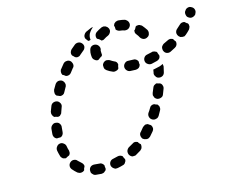

<svg xmlns="http://www.w3.org/2000/svg" viewBox="-67 -634 868 736"><g transform="rotate(-10 367.0 -265.5)"><path d="M279 18Q276 19 272 20Q264 20 256 20Q252 20 249 20Q245 20 241 18Q238 16 235 13Q232 10 231 7Q230 3 230 -1Q230 -9 236 -15Q242 -20 251 -20Q253 -20 256 -20Q263 -20 270 -20Q275 -21 280 -18Q285 -15 288 -10Q288 -4 290 2Q290 3 290 4Q290 6 289 9Q287 11 285 13Q283 16 279 18ZM364 -2Q367 -5 368 -9Q370 -11 370 -14Q370 -17 370 -19Q369 -20 369 -21Q365 -26 363 -32Q359 -35 354 -36Q348 -37 343 -35Q334 -32 325 -29Q317 -27 313 -20Q309 -13 311 -5Q312 -1 315 2Q317 5 321 7Q324 9 328 10Q332 10 336 9Q347 6 357 2Q361 1 364 -2ZM162 -17Q156 -23 156 -31Q156 -39 162 -45Q168 -51 176 -51Q185 -51 190 -45Q197 -39 203 -35Q207 -32 209 -29Q211 -26 212 -22Q212 -21 212 -21Q212 -21 212 -20Q212 -19 211 -17Q208 -11 208 -5Q203 1 195 2Q188 3 181 -1Q171 -8 162 -17ZM438 -48Q440 -52 440 -56Q441 -58 440 -61Q440 -64 439 -66Q437 -67 436 -68Q432 -71 429 -76Q423 -78 418 -78Q412 -77 408 -73Q400 -67 392 -62Q386 -57 384 -49Q383 -41 387 -34Q390 -30 393 -28Q396 -26 400 -25Q404 -25 408 -26Q412 -26 415 -29Q424 -35 433 -42Q436 -45 438 -48ZM130 -69Q127 -72 126 -76Q122 -86 119 -97Q117 -106 122 -113Q126 -120 134 -122Q142 -124 149 -119Q156 -115 158 -107Q160 -98 164 -89Q165 -85 165 -80Q164 -75 161 -71Q160 -70 159 -70Q153 -67 148 -63Q145 -62 142 -63Q139 -63 136 -64Q133 -66 130 -69ZM496 -118Q495 -125 491 -130Q489 -131 488 -132Q483 -134 479 -137Q478 -137 476 -137Q474 -137 472 -137Q468 -137 465 -134Q462 -132 459 -129Q454 -121 448 -113Q442 -107 443 -99Q444 -91 450 -85Q454 -83 457 -82Q461 -81 465 -81Q469 -81 473 -83Q476 -85 479 -88Q485 -97 492 -106Q496 -111 496 -118ZM112 -162V-165Q112 -174 112 -184Q113 -193 119 -198Q125 -204 133 -203Q142 -203 147 -197Q153 -190 152 -182Q152 -173 152 -165V-163Q152 -157 149 -152Q146 -147 141 -145Q135 -145 129 -144Q128 -143 127 -143Q120 -145 116 -150Q112 -156 112 -162ZM536 -188Q536 -192 535 -195Q534 -198 532 -200Q531 -202 529 -204Q527 -204 525 -205Q520 -206 516 -208Q510 -208 505 -205Q500 -202 498 -196Q494 -187 489 -179Q485 -171 488 -163Q491 -155 498 -152Q501 -150 505 -150Q509 -149 513 -151Q517 -152 520 -154Q523 -157 525 -160Q530 -170 534 -180Q536 -184 536 -188ZM127 -269Q129 -277 136 -281Q144 -285 152 -283Q159 -281 164 -273Q168 -266 165 -258Q163 -249 160 -239Q160 -235 157 -232Q155 -229 152 -226Q150 -226 148 -225Q147 -224 145 -224Q140 -225 135 -226Q133 -226 131 -226Q126 -229 123 -235Q120 -241 121 -248Q124 -258 127 -269ZM561 -273Q559 -279 553 -282Q551 -282 549 -283Q544 -283 540 -285Q538 -285 536 -284Q534 -283 533 -282Q529 -280 527 -277Q525 -274 524 -270Q521 -261 518 -251Q517 -247 517 -243Q518 -239 520 -236Q521 -232 524 -230Q528 -227 531 -226Q539 -224 547 -228Q554 -231 556 -239Q559 -250 562 -260Q564 -267 561 -273ZM147 -321Q147 -325 148 -329Q153 -339 157 -348Q161 -356 169 -359Q177 -361 184 -358Q188 -356 190 -353Q193 -350 194 -346Q196 -342 195 -338Q195 -334 193 -331Q189 -322 185 -313Q183 -307 178 -304Q173 -301 167 -301Q162 -303 158 -304Q156 -305 154 -305Q152 -307 150 -309Q149 -311 148 -313Q147 -317 147 -321ZM576 -349Q576 -352 575 -354Q569 -350 562 -347Q551 -343 540 -340Q538 -340 536 -339Q536 -334 535 -327Q534 -323 535 -320Q536 -316 539 -313Q541 -309 545 -307Q548 -305 552 -305Q560 -304 567 -309Q573 -314 574 -322Q576 -334 577 -344Q577 -347 576 -349ZM448 -349Q440 -349 434 -355Q428 -361 428 -369Q428 -377 434 -383Q439 -389 448 -389Q457 -389 467 -390Q473 -391 478 -388Q483 -385 486 -380Q486 -375 487 -370Q488 -368 488 -367Q487 -360 482 -355Q477 -351 470 -350Q459 -349 448 -349ZM359 -368Q356 -370 353 -373Q351 -376 350 -380Q349 -384 349 -388Q349 -392 351 -395Q353 -399 356 -401Q359 -404 363 -405Q367 -406 371 -405Q375 -405 379 -403Q386 -399 394 -396Q399 -395 403 -391Q406 -387 407 -382Q405 -375 405 -369Q405 -368 405 -367Q402 -361 395 -359Q388 -356 382 -358Q369 -362 359 -368ZM565 -376Q569 -382 568 -389Q567 -390 567 -391Q564 -396 562 -402Q561 -403 560 -404Q558 -405 557 -405Q553 -407 549 -407Q545 -408 542 -406Q532 -403 523 -400Q515 -398 511 -391Q507 -384 509 -376Q511 -368 519 -364Q526 -360 534 -362Q544 -365 555 -369Q561 -371 565 -376ZM186 -396Q186 -400 189 -403Q195 -413 201 -421Q206 -428 214 -429Q222 -431 229 -426Q232 -424 234 -420Q236 -417 237 -413Q238 -409 237 -405Q236 -401 233 -398Q228 -390 222 -381Q219 -376 213 -374Q208 -372 202 -373Q198 -376 194 -378Q192 -379 190 -379Q189 -381 187 -384Q186 -386 186 -388Q185 -392 186 -396ZM640 -417Q642 -424 640 -430Q639 -431 638 -432Q634 -436 631 -441Q630 -442 628 -442Q626 -443 625 -443Q621 -444 617 -443Q613 -442 610 -440Q602 -435 593 -430Q590 -428 588 -425Q585 -422 584 -418Q583 -414 584 -410Q584 -406 586 -403Q590 -395 598 -393Q606 -391 613 -395Q623 -401 632 -407Q638 -411 640 -417ZM310 -445Q310 -450 311 -454Q312 -463 318 -468Q325 -473 333 -472Q341 -471 346 -465Q352 -458 351 -450Q350 -448 350 -445Q350 -440 351 -436Q352 -433 352 -430Q352 -427 350 -424Q346 -422 342 -418Q338 -415 335 -412Q328 -410 321 -415Q314 -419 312 -427Q310 -436 310 -445ZM257 -486Q263 -491 271 -491Q279 -491 285 -485Q291 -479 291 -471Q290 -462 284 -457Q277 -450 270 -443Q268 -440 264 -438Q260 -437 256 -436Q255 -436 253 -437Q251 -437 249 -438Q246 -441 242 -444Q240 -445 239 -446Q235 -452 236 -459Q237 -465 241 -470Q249 -478 257 -486ZM700 -473Q702 -477 701 -480Q701 -483 700 -486Q699 -488 697 -491Q696 -491 695 -491Q690 -494 685 -498Q680 -499 674 -497Q669 -495 666 -491Q660 -484 653 -477Q647 -471 647 -462Q648 -454 654 -448Q657 -446 660 -444Q664 -443 668 -443Q672 -443 676 -444Q679 -446 682 -449Q690 -457 697 -466Q699 -469 700 -473ZM517 -515Q514 -517 510 -517Q507 -517 503 -516Q500 -515 498 -513Q496 -507 493 -502Q491 -500 490 -499Q490 -494 491 -490Q493 -486 496 -483Q502 -477 507 -469Q512 -463 520 -461Q529 -460 535 -465Q539 -467 541 -471Q543 -474 543 -478Q544 -482 543 -486Q542 -490 540 -493Q532 -503 524 -511Q521 -514 517 -515ZM369 -533Q372 -534 376 -535Q380 -535 384 -534Q388 -532 391 -530Q394 -527 396 -524Q400 -516 397 -509Q394 -501 387 -497Q379 -493 373 -488Q370 -486 367 -484Q363 -483 360 -483Q356 -487 351 -490Q347 -492 344 -493Q340 -499 341 -507Q342 -514 348 -519Q358 -527 369 -533ZM301 -500Q300 -501 299 -503Q297 -509 299 -515Q302 -522 307 -526Q317 -532 327 -537Q329 -538 332 -539Q335 -539 337 -539Q336 -538 334 -537Q328 -531 324 -524Q319 -517 318 -508Q317 -500 319 -493Q315 -492 311 -490Q311 -490 310 -491Q309 -491 308 -492Q305 -496 301 -500ZM429 -546Q433 -548 437 -548H438Q450 -548 462 -546Q465 -545 469 -542Q472 -540 474 -537Q476 -534 477 -530Q478 -526 477 -522Q475 -514 468 -509Q461 -505 453 -506Q446 -508 438 -508H437Q432 -508 428 -510Q423 -512 420 -516Q420 -518 420 -519Q420 -525 417 -531Q418 -534 419 -537Q420 -540 423 -542Q425 -545 429 -546ZM733 -538Q730 -546 722 -549Q715 -553 707 -550Q699 -547 696 -539L695 -538Q692 -531 695 -523Q697 -515 705 -512Q712 -508 720 -511Q728 -514 732 -521V-523Q736 -530 733 -538Z"/></g></svg>

Font: FRB American Cursive Dashed
Style: Bold Italic
Weight: 700
Italic angle: -25°
Version: Version 2.0;Modular Font Editor K font №1